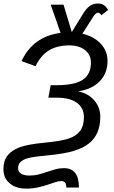

<svg xmlns="http://www.w3.org/2000/svg" viewBox="-29 -885 663 1112"><path d="M551.8 -208Q551.8 -156.2 535.2 -118.2Q518.6 -80.1 486.1 -54.2Q453.6 -28.3 399.7 -11.5Q345.7 5.4 245.6 15.1Q212.4 18.6 181.6 22Q150.9 25.4 127.4 32.7Q104 40 89.8 53.2Q75.7 66.4 75.7 88.9Q75.7 110.8 93.8 121.3Q111.8 131.8 141.6 131.8Q169.9 131.8 194.8 125.2Q219.7 118.7 243.4 110.6Q267.1 102.5 291 95.7Q314.9 88.9 341.3 88.9Q428.2 88.9 428.2 201.2H355Q355 180.2 347.4 171.9Q339.8 163.6 325.2 163.6Q310.5 163.6 290.5 170.4Q270.5 177.2 245.1 185.5Q219.7 193.8 189.2 200.7Q158.7 207.5 123 207.5Q63.5 207.5 27.1 176.8Q-9.3 146 -9.3 94.2Q-9.3 46.9 14.2 16.4Q37.6 -14.2 83.5 -31.5Q129.4 -48.8 224.6 -58.1Q328.6 -67.9 371.8 -83.5Q415 -99.1 436 -128.2Q457 -157.2 457 -206.1Q457 -260.3 416.3 -289.8Q375.5 -319.3 299.3 -319.3H251L264.6 -391.6H299.3Q403.3 -391.6 450.4 -423.1Q497.6 -454.6 497.6 -522Q497.6 -567.9 463.4 -595Q429.2 -622.1 373 -622.1Q301.8 -622.1 254.4 -593Q207 -564 176.8 -501.5L95.7 -531.2Q162.6 -674.3 321.8 -694.3L264.6 -857.9H338.9L386.7 -699.2L451.7 -804.7Q471.7 -837.4 491.9 -851.1Q512.2 -864.7 537.6 -864.7Q578.1 -864.7 596.7 -827.1L558.6 -796.9Q548.8 -811.5 538.6 -811.5Q526.4 -811.5 512.2 -790L448.2 -689.9Q515.6 -673.8 554.7 -631.6Q593.8 -589.4 593.8 -532.2Q593.8 -460.4 548.6 -414.1Q503.4 -367.7 422.9 -356Q480.5 -345.2 516.1 -304.7Q551.8 -264.2 551.8 -208Z"/></svg>

Font: Liberation Sans
Style: Italic
Weight: 400
Italic angle: -12°
Designer: Steve Matteson
Foundry: Ascender Corporation
Version: Version 2.1.5